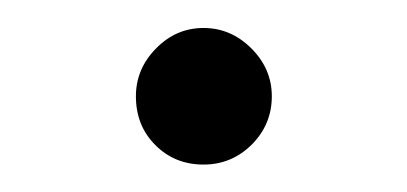

<svg xmlns="http://www.w3.org/2000/svg" viewBox="-20 -120 297 140"><path d="M79.1 -49.8Q79.1 -69.8 93.8 -84.7Q108.4 -99.6 128.4 -99.6Q148.4 -99.6 163.3 -84.7Q178.2 -69.8 178.2 -49.8Q178.2 -29.3 163.6 -14.6Q148.9 0 128.4 0Q107.4 0 93.3 -14.2Q79.1 -28.3 79.1 -49.8Z"/></svg>

Font: Vazirmatn RD UI ExtraLight
Style: Regular
Weight: 200
Designer: Saber Rastikerdar
Foundry: Saber Rastikerdar
Version: Version 33.003